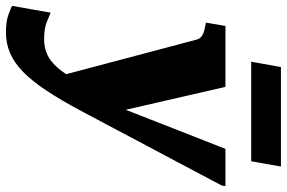

<svg xmlns="http://www.w3.org/2000/svg" viewBox="-211 -559 974 652"><g transform="rotate(90 276.0 -233.0)"><path d="M216.4 83.8 257 24 334.2 -123.4 245 -511.6H38L27 -445.2L37.4 -443.2Q53.6 -440.4 62.9 -436.6Q72.2 -432.8 77.7 -426.6Q83.2 -420.4 85.6 -409.6ZM291.2 -92.8 236.2 -30.4Q218 5 200.8 30.8Q183.6 56.6 165.8 72.8Q148 89 127.8 96.6Q107.6 104.2 82.8 104.2Q46 104.2 23.8 94.7Q1.6 85.2 -7 82L-30 212.8Q-22 217.6 0.7 225.7Q23.4 233.8 60.4 233.8Q97.8 233.8 130.7 219.6Q163.6 205.4 194.5 175.1Q225.4 144.8 257.4 96.6Q289.4 48.4 325.2 -18.6Q351.2 -66.6 376.4 -114.8Q401.6 -163 427.3 -211.2Q453 -259.4 478.5 -307.4Q504 -355.4 529.5 -403.6Q555 -451.8 580.4 -499.8L581.6 -511.6H455.6Q435 -459.2 414.4 -406.9Q393.8 -354.6 373.4 -302.2Q353 -249.8 332.4 -197.5Q311.8 -145.2 291.2 -92.8ZM177.6 -700H515.6L497.6 -599H159.6Z"/></g></svg>

Font: Roboto Serif 20pt
Style: Italic
Weight: 400
Italic angle: -10°
Designer: Greg Gazdowicz
Foundry: Commercial Type
Version: Version 1.008